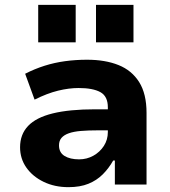

<svg xmlns="http://www.w3.org/2000/svg" viewBox="-20 -763 702 794"><path d="M263 11Q206 11 160.5 -11Q115 -33 89 -70Q63 -107 63 -154Q63 -207 96 -242Q129 -277 198 -294Q267 -311 374 -311H447V-224H385Q345 -224 315 -221.5Q285 -219 265 -212Q245 -205 234.5 -193Q224 -181 224 -162Q224 -132 247 -118Q270 -104 307 -104Q339 -104 366 -119Q393 -134 409.5 -159.5Q426 -185 426 -217V-319Q426 -365 395 -382Q364 -399 305 -399Q265 -399 220 -388Q175 -377 123 -351L84 -458Q123 -478 164 -491Q205 -504 249 -510Q293 -516 340 -516Q415 -516 470 -494Q525 -472 555.5 -423.5Q586 -375 586 -296V0H455V-99H448Q430 -67 405 -42Q380 -17 345.5 -3Q311 11 263 11ZM377 -588V-743H532V-588ZM138 -588V-743H293V-588Z"/></svg>

Font: Nunito Sans 6pt ExtraBold
Style: Regular
Weight: 800
Version: Version 3.101;gftools[0.9.27]